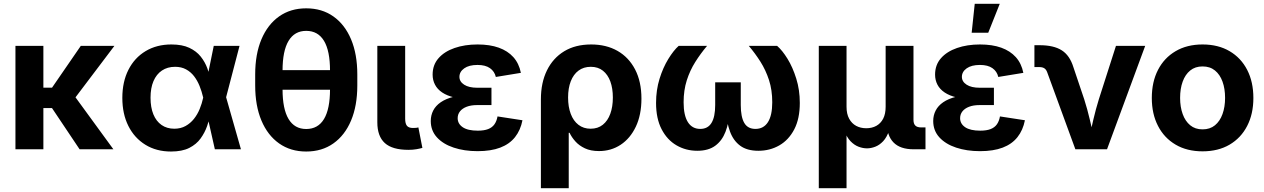

<svg xmlns="http://www.w3.org/2000/svg" viewBox="-20 -783 6632 1007"><path d="M207.5 -542.5V0H61V-542.5ZM580.1 -542.5 333.5 -216.3H170.9L169.9 -323.2H252.9L403.8 -542.5ZM397.5 0 249 -221.7 360.4 -293.9 574.7 0Z M877 11.7Q800.3 11.7 742.7 -23.7Q685.1 -59.1 653.3 -122.3Q621.6 -185.5 621.6 -269.5Q621.6 -354 653.6 -417Q685.5 -480 743.7 -514.9Q801.8 -549.8 878.9 -549.8Q935.5 -549.8 972.9 -532.2Q1010.3 -514.6 1032.7 -486.3Q1055.2 -458 1067.4 -424.8Q1079.6 -391.6 1085.4 -360.4H1130.9L1165.5 -274.4L1243.7 0H1106.9L1045.4 -272.5Q1038.1 -303.7 1026.6 -332.3Q1015.1 -360.8 997.8 -383.3Q980.5 -405.8 955.8 -419.2Q931.2 -432.6 898.4 -432.6Q858.4 -432.6 829.3 -413.1Q800.3 -393.6 784.9 -357.4Q769.5 -321.3 769.5 -270.5Q769.5 -219.7 784.4 -183.3Q799.3 -147 827.4 -127.4Q855.5 -107.9 894 -107.9Q927.7 -107.9 953.1 -122.1Q978.5 -136.2 997.1 -159.4Q1015.6 -182.6 1027.3 -211.4Q1039.1 -240.2 1045.4 -269.5L1101.1 -542.5H1236.3L1165 -269.5L1130.4 -187.5H1085Q1078.1 -156.2 1066.2 -121.8Q1054.2 -87.4 1032.2 -56.9Q1010.3 -26.4 972.9 -7.3Q935.5 11.7 877 11.7Z M1585.9 11.7Q1503.9 11.7 1443.8 -30.8Q1383.8 -73.2 1351.1 -150.9Q1318.4 -228.5 1318.4 -335V-392.6Q1318.4 -499 1351.1 -576.7Q1383.8 -654.3 1443.8 -696.8Q1503.9 -739.3 1585.9 -739.3Q1668.5 -739.3 1728.5 -696.8Q1788.6 -654.3 1821.3 -576.7Q1854 -499 1854 -392.6V-335Q1854 -228.5 1821.3 -150.9Q1788.6 -73.2 1728.5 -30.8Q1668.5 11.7 1585.9 11.7ZM1585.9 -106.4Q1647.9 -106.4 1679.4 -158.9Q1710.9 -211.4 1710.9 -314.9V-412.6Q1710.9 -516.1 1679.4 -568.6Q1647.9 -621.1 1585.9 -621.1Q1524.9 -621.1 1493.4 -568.6Q1461.9 -516.1 1461.9 -412.6V-314.9Q1461.9 -211.4 1493.4 -158.9Q1524.9 -106.4 1585.9 -106.4ZM1437 -312.5V-415H1735.4V-312.5Z M2122.1 2.9Q2037.6 2.9 1998.3 -32.7Q1959 -68.4 1959 -141.6V-542.5H2105V-160.6Q2105 -134.8 2114.3 -123.3Q2123.5 -111.8 2146 -111.8Q2156.7 -111.8 2163.1 -112.5Q2169.4 -113.3 2174.3 -114.7L2195.3 -7.3Q2183.6 -3.9 2164.6 -0.5Q2145.5 2.9 2122.1 2.9Z M2484.9 9.8Q2415 9.8 2359.4 -8.8Q2303.7 -27.3 2271.5 -62.7Q2239.3 -98.1 2239.3 -148.4Q2239.3 -178.2 2252.2 -203.4Q2265.1 -228.5 2291.7 -246.8Q2318.4 -265.1 2359.1 -275.4Q2399.9 -285.6 2455.1 -285.6H2557.6V-231.9H2482.9Q2450.2 -231.9 2427.5 -223.1Q2404.8 -214.4 2392.6 -199Q2380.4 -183.6 2380.4 -163.1Q2380.4 -133.8 2407 -115.7Q2433.6 -97.7 2485.8 -97.7Q2519 -97.7 2540.3 -106Q2561.5 -114.3 2573.2 -130.9Q2585 -147.5 2589.4 -172.4L2720.2 -152.3Q2710 -100.1 2681.2 -63.7Q2652.3 -27.3 2603.8 -8.8Q2555.2 9.8 2484.9 9.8ZM2456.1 -262.7Q2402.8 -262.7 2363.8 -271.7Q2324.7 -280.8 2299.3 -297.9Q2273.9 -314.9 2261.5 -338.9Q2249 -362.8 2249 -391.6Q2249 -442.4 2279.8 -477.5Q2310.5 -512.7 2364 -531.2Q2417.5 -549.8 2484.9 -549.8Q2548.8 -549.8 2595.9 -533Q2643.1 -516.1 2672.6 -483.2Q2702.1 -450.2 2711.9 -400.9L2580.6 -379.4Q2573.7 -408.7 2549.8 -425.5Q2525.9 -442.4 2484.4 -442.4Q2439.9 -442.4 2414.8 -424.6Q2389.6 -406.7 2389.6 -379.9Q2389.6 -355 2414.3 -338.9Q2439 -322.8 2483.4 -322.8H2557.6V-262.7Z M2816.9 204.1V-262.2Q2816.9 -349.1 2848.6 -413.8Q2880.4 -478.5 2939.2 -514.2Q2998 -549.8 3080.6 -549.8Q3159.7 -549.8 3218.8 -516.1Q3277.8 -482.4 3311 -418.7Q3344.2 -355 3344.2 -265.6Q3344.2 -180.7 3314.9 -118.9Q3285.6 -57.1 3235.4 -23.9Q3185.1 9.3 3121.6 9.3Q3078.1 9.3 3047.6 -5.1Q3017.1 -19.5 2997.6 -41.5Q2978 -63.5 2967.3 -86.4H2962.9V204.1ZM3077.6 -107.9Q3115.7 -107.9 3141.6 -128.7Q3167.5 -149.4 3180.9 -186.3Q3194.3 -223.1 3194.3 -271.5Q3194.3 -319.3 3181.2 -355.5Q3168 -391.6 3142.3 -412.1Q3116.7 -432.6 3078.6 -432.6Q3041 -432.6 3014.4 -412.8Q2987.8 -393.1 2973.6 -356.9Q2959.5 -320.8 2959.5 -271.5Q2959.5 -222.7 2973.4 -185.8Q2987.3 -148.9 3013.9 -128.4Q3040.5 -107.9 3077.6 -107.9Z M3637.2 7.8Q3577.1 7.8 3528.1 -20.8Q3479 -49.3 3450 -105.2Q3420.9 -161.1 3420.9 -243.2Q3420.9 -311 3439.2 -369.9Q3457.5 -428.7 3485.1 -473.6Q3512.7 -518.6 3539.6 -542.5H3688.5Q3654.3 -502 3626.5 -457.8Q3598.6 -413.6 3582 -361.6Q3565.4 -309.6 3565.4 -246.6Q3565.4 -177.7 3587.9 -142.3Q3610.4 -106.9 3652.8 -106.9Q3692.4 -106.9 3711.7 -138.4Q3731 -169.9 3731 -232.4V-351.1H3865.2V-232.4Q3865.2 -169.9 3883.5 -138.4Q3901.9 -106.9 3941.9 -106.9Q3984.9 -106.9 4007.6 -142.3Q4030.3 -177.7 4030.3 -246.6Q4030.3 -311 4013.2 -363.3Q3996.1 -415.5 3968.3 -459.5Q3940.4 -503.4 3907.2 -542.5H4055.7Q4083 -519 4110.4 -474.6Q4137.7 -430.2 4156.2 -370.8Q4174.8 -311.5 4174.8 -243.2Q4174.8 -160.6 4145.8 -104.7Q4116.7 -48.8 4067.4 -20.5Q4018.1 7.8 3957.5 7.8Q3897.9 7.8 3862.1 -18.8Q3826.2 -45.4 3808.8 -92.8Q3791.5 -140.1 3786.6 -201.7H3807.6Q3803.2 -139.2 3785.2 -92Q3767.1 -44.9 3731.2 -18.6Q3695.3 7.8 3637.2 7.8Z M4274.4 204.1V-542.5H4419.9V-223.1Q4419.9 -185.5 4433.6 -160.4Q4447.3 -135.3 4470.5 -122.8Q4493.7 -110.4 4523.4 -110.4Q4553.2 -110.4 4576.2 -123Q4599.1 -135.7 4612.1 -160.6Q4625 -185.5 4625 -223.1V-542.5H4771V-154.3Q4771 -133.8 4780.8 -124.3Q4790.5 -114.7 4812 -114.7H4834V0H4772Q4701.2 0 4666.3 -35.9Q4631.3 -71.8 4631.3 -139.6V-189H4655.3Q4655.3 -134.3 4643.3 -98.6Q4631.3 -63 4612.1 -42.5Q4592.8 -22 4570.3 -13.4Q4547.9 -4.9 4527.3 -4.9Q4505.9 -4.9 4483.2 -13.4Q4460.4 -22 4440.7 -42.5Q4420.9 -63 4408.7 -98.6Q4396.5 -134.3 4396.5 -189H4419.9V204.1Z M5120.1 9.8Q5050.3 9.8 4994.6 -8.8Q4939 -27.3 4906.7 -62.7Q4874.5 -98.1 4874.5 -148.4Q4874.5 -178.2 4887.5 -203.4Q4900.4 -228.5 4927 -246.8Q4953.6 -265.1 4994.4 -275.4Q5035.2 -285.6 5090.3 -285.6H5192.9V-231.9H5118.2Q5085.4 -231.9 5062.7 -223.1Q5040 -214.4 5027.8 -199Q5015.6 -183.6 5015.6 -163.1Q5015.6 -133.8 5042.2 -115.7Q5068.8 -97.7 5121.1 -97.7Q5154.3 -97.7 5175.5 -106Q5196.8 -114.3 5208.5 -130.9Q5220.2 -147.5 5224.6 -172.4L5355.5 -152.3Q5345.2 -100.1 5316.4 -63.7Q5287.6 -27.3 5239 -8.8Q5190.4 9.8 5120.1 9.8ZM5091.3 -262.7Q5038.1 -262.7 4999 -271.7Q4960 -280.8 4934.6 -297.9Q4909.2 -314.9 4896.7 -338.9Q4884.3 -362.8 4884.3 -391.6Q4884.3 -442.4 4915 -477.5Q4945.8 -512.7 4999.3 -531.2Q5052.7 -549.8 5120.1 -549.8Q5184.1 -549.8 5231.2 -533Q5278.3 -516.1 5307.9 -483.2Q5337.4 -450.2 5347.2 -400.9L5215.8 -379.4Q5209 -408.7 5185.1 -425.5Q5161.1 -442.4 5119.6 -442.4Q5075.2 -442.4 5050 -424.6Q5024.9 -406.7 5024.9 -379.9Q5024.9 -355 5049.6 -338.9Q5074.2 -322.8 5118.7 -322.8H5192.9V-262.7ZM5076.2 -611.3 5092.3 -763.2H5223.6L5163.1 -611.3Z M5620.1 0 5472.2 -404.3Q5466.8 -418.9 5457 -425Q5447.3 -431.2 5430.7 -431.2H5405.3V-545.9H5432.6Q5506.8 -545.9 5548.8 -519Q5590.8 -492.2 5609.9 -430.2L5666.5 -262.2Q5683.1 -210 5695.6 -156.7Q5708 -103.5 5721.2 -46.9H5689.5Q5702.1 -103.5 5714.6 -156.7Q5727.1 -210 5743.2 -262.2L5833 -542.5H5986.3L5786.1 0Z M6287.1 10.7Q6205.6 10.7 6145.8 -24.4Q6085.9 -59.6 6053.5 -122.6Q6021 -185.5 6021 -269Q6021 -353.5 6053.5 -416.5Q6085.9 -479.5 6145.8 -514.6Q6205.6 -549.8 6287.1 -549.8Q6369.1 -549.8 6429 -514.6Q6488.8 -479.5 6521.2 -416.5Q6553.7 -353.5 6553.7 -269Q6553.7 -185.5 6521.2 -122.6Q6488.8 -59.6 6429 -24.4Q6369.1 10.7 6287.1 10.7ZM6287.1 -104.5Q6326.2 -104.5 6352.3 -126Q6378.4 -147.5 6391.8 -184.8Q6405.3 -222.2 6405.3 -269.5Q6405.3 -317.9 6391.8 -355Q6378.4 -392.1 6352.3 -413.3Q6326.2 -434.6 6287.1 -434.6Q6248.5 -434.6 6222.4 -413.3Q6196.3 -392.1 6182.9 -355Q6169.4 -317.9 6169.4 -269.5Q6169.4 -222.2 6182.9 -184.8Q6196.3 -147.5 6222.4 -126Q6248.5 -104.5 6287.1 -104.5Z"/></svg>

Font: Inter 16pt
Style: Bold
Weight: 700
Version: Version 4.001;git-66647c0bb